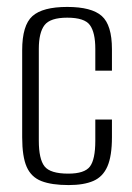

<svg xmlns="http://www.w3.org/2000/svg" viewBox="-20 -525 382 554"><path d="M178 9Q129 9 99.5 -2.5Q70 -14 57 -43.5Q44 -73 44 -129V-380Q44 -452 73.5 -478.5Q103 -505 174 -505Q244 -505 273.5 -479Q303 -453 303 -383V-321H255V-384Q255 -431 239.5 -452.5Q224 -474 174 -474Q125 -474 108.5 -452.5Q92 -431 92 -384V-119Q92 -66 108.5 -45Q125 -24 177 -24Q224 -24 239.5 -44.5Q255 -65 255 -119V-180H303V-129Q303 -75 290 -45Q277 -15 249.5 -3Q222 9 178 9Z"/></svg>

Font: Alumni Sans Light
Style: Regular
Weight: 300
Version: Version 1.018